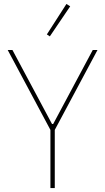

<svg xmlns="http://www.w3.org/2000/svg" viewBox="-20 -951 533 971"><path d="M235 0V-294L19 -698H43L243 -324H249L449 -698H473L257 -294V0ZM232 -767 217 -777 316 -931 335 -919Z"/></svg>

Font: IBM Plex Sans Cond Thin
Style: Regular
Weight: 100
Width: 3
Designer: Mike Abbink, Paul van der Laan, Pieter van Rosmalen
Foundry: Bold Monday
Version: Version 1.3